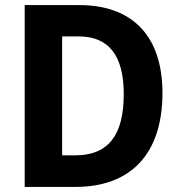

<svg xmlns="http://www.w3.org/2000/svg" viewBox="-20 -734 709 754"><path d="M618 -369C618 -593 499 -714 292 -714H77V0H277C490 0 618 -126 618 -369ZM466 -364C466 -203 405 -124 276 -124H224V-591H289C405 -591 466 -519 466 -364Z"/></svg>

Font: Noto Sans Lao Looped SemiCondensed
Style: Bold
Weight: 700
Width: 4
Designer: Mark Frömberg, Ben Mitchell
Foundry: The Fontpad Ltd
Version: Version 1.002